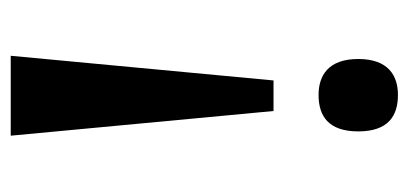

<svg xmlns="http://www.w3.org/2000/svg" viewBox="-222 -360 762 358"><g transform="rotate(90 159.0 -181.0)"><path d="M157 -542C121 -542 90 -524 90 -468C90 -412 121 -394 157 -394C196 -394 225 -412 225 -468C225 -524 196 -542 157 -542ZM187 -310H130L84 180H233Z"/></g></svg>

Font: Noto Serif Sinhala ExtraCondensed
Style: Bold
Weight: 700
Width: 2
Designer: Jelle Bosma - Monotype Design Team
Foundry: Monotype Imaging Inc.
Version: Version 2.007